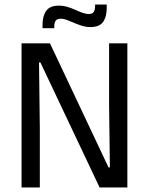

<svg xmlns="http://www.w3.org/2000/svg" viewBox="-20 -831 660 851"><path d="M201.5 -639 461 -89H467L463.5 -368V-639H544.5V0H421.5L159 -554.5H153L156.5 -262.5V0H75.5V-639ZM381.5 -711Q362 -711 344 -716.5Q326 -722 309.2 -729.2Q292.5 -736.5 277.5 -742.2Q262.5 -748 248.5 -748Q233 -748 226.8 -739Q220.5 -730 220.5 -712.5V-706H168.5V-721Q168.5 -760 184.8 -783Q201 -806 241 -806Q260.5 -806 278.8 -800.5Q297 -795 313.5 -787.5Q330 -780 345.2 -774.5Q360.5 -769 374 -769Q389.5 -769 395.5 -778Q401.5 -787 401.5 -804.5V-811H453V-795.5Q453 -756.5 436.8 -733.8Q420.5 -711 381.5 -711Z"/></svg>

Font: Anek Odia
Style: Regular
Weight: 400
Designer: Yesha Goshar & Mahesh Sahu (Odia), Yesha Goshar (Latin)
Foundry: Ek Type
Version: Version 1.003